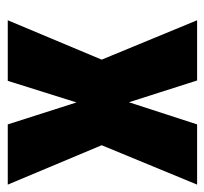

<svg xmlns="http://www.w3.org/2000/svg" viewBox="-54 -504 540 507"><g transform="rotate(-90 216.5 -250.0)"><path d="M417 -500 313 -252 417 0H258L200.5 -180L142 0H-17L87 -252L-17 -500H142L200 -318.5L257 -500Z"/></g></svg>

Font: League Mono Condensed ExtraBold
Style: Regular
Weight: 800
Width: 1
Designer: Tyler Finck
Foundry: The League of Moveable Type / Tyler Finck
Version: Version 2.210